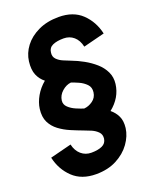

<svg xmlns="http://www.w3.org/2000/svg" viewBox="-167 -800 873 1100"><g transform="rotate(-20 270.0 -250.0)"><path d="M473 19Q467 66 435.5 110Q404 154 350.5 182Q297 210 225 210Q137 210 84 159.5Q31 109 14 33L144 0Q153 40 179 62.5Q205 85 241 85Q281 85 306.5 73.5Q332 62 336 34Q339 9 323.5 -7Q308 -23 285 -33Q262 -43 242 -50Q207 -63 170.5 -78.5Q134 -94 104 -116.5Q74 -139 58 -171.5Q42 -204 48 -252Q53 -290 74.5 -327.5Q96 -365 131 -394Q104 -415 90.5 -447Q77 -479 83 -529Q89 -577 120 -618Q151 -659 204.5 -684.5Q258 -710 329 -710Q418 -710 470.5 -659.5Q523 -609 540 -533L410 -500Q401 -541 375.5 -563Q350 -585 314 -585Q273 -585 247.5 -573.5Q222 -562 219 -534Q215 -509 230.5 -493Q246 -477 269 -467.5Q292 -458 312 -450Q347 -437 383 -417Q419 -397 448.5 -371Q478 -345 494 -311.5Q510 -278 505 -238Q495 -158 425 -102Q451 -81 464.5 -52Q478 -23 473 19ZM183 -254Q180 -230 198.5 -212.5Q217 -195 243 -184Q269 -173 288 -167Q316 -169 341 -187Q366 -205 370 -236Q374 -266 355.5 -285Q337 -304 311.5 -315.5Q286 -327 267 -333Q238 -330 212.5 -307.5Q187 -285 183 -254Z"/></g></svg>

Font: Haskoy ExtraBold
Style: Italic
Weight: 800
Designer: Ertekin Erdin
Foundry: Ertekin Erdin
Version: Version 2.000; ttfautohint (v1.8.4.7-5d5b)